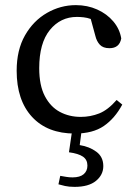

<svg xmlns="http://www.w3.org/2000/svg" viewBox="-20 -508 528 749"><path d="M272 13Q165 13 105 -52Q45 -117 45 -232Q45 -313 77.5 -370Q110 -427 163 -457.5Q216 -488 276 -488Q321 -488 359 -471Q397 -454 422 -424.5Q447 -395 453 -358Q446 -320 407 -320Q382 -320 369.5 -333.5Q357 -347 352 -368L334 -434Q320 -439 306 -440.5Q292 -442 280 -442Q216 -442 174.5 -391Q133 -340 133 -242Q133 -175 155 -133Q177 -91 213.5 -71.5Q250 -52 295 -52Q333 -52 367 -65.5Q401 -79 435 -118L457 -100Q428 -46 385 -16.5Q342 13 272 13ZM249 86 262 -3H299L291 58Q329 64 356 84Q383 104 383 140Q383 174 354.5 197.5Q326 221 271 221Q249 221 233.5 217.5Q218 214 208 211L215 178Q227 180 238.5 182Q250 184 263 184Q292 184 306.5 171.5Q321 159 321 138Q321 115 303.5 103Q286 91 249 86Z"/></svg>

Font: Source Serif 4
Style: Regular
Weight: 400
Designer: Frank Grießhammer
Foundry: Adobe
Version: Version 4.005;hotconv 1.1.0;makeotfexe 2.6.0